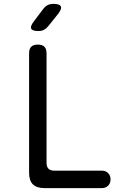

<svg xmlns="http://www.w3.org/2000/svg" viewBox="-20 -970 640 990"><path d="M210 0Q169 0 149.5 -19.5Q130 -39 130 -80V-695Q130 -718 141 -729Q152 -740 175 -740Q198 -740 209 -729Q220 -718 220 -695V-130Q220 -110 230 -100Q240 -90 260 -90H505Q525 -90 537.5 -77.5Q550 -65 550 -45Q550 -25 537.5 -12.5Q525 0 505 0ZM178 -810Q147 -810 141 -822Q135 -834 154 -859L203 -924Q213 -937 225.5 -943.5Q238 -950 255 -950Q287 -950 293.5 -937.5Q300 -925 280 -899L228 -834Q218 -822 206 -816Q194 -810 178 -810Z"/></svg>

Font: Maple Mono NF CN
Style: Regular
Weight: 400
Monospace: yes
Designer: subframe7536
Version: Version 7.000